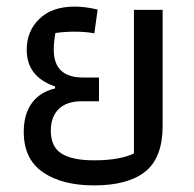

<svg xmlns="http://www.w3.org/2000/svg" viewBox="-20 -546 587 582"><path d="M52 -146Q52 -200 76.5 -233.5Q101 -267 147 -278V-284Q61 -313 61 -395Q61 -452 99.5 -489Q138 -526 206 -526Q239 -526 276 -517L266 -445Q240 -450 205 -450Q177 -450 148 -446Q143 -419 143 -395Q143 -311 232 -311H280V-239H227Q182 -239 158 -215.5Q134 -192 134 -150Q134 -101 166.5 -80.5Q199 -60 265 -60Q307 -60 338 -66Q369 -72 386 -81V-516H473V-165Q473 -68 420.5 -26Q368 16 265 16Q168 16 110 -24Q52 -64 52 -146Z"/></svg>

Font: Athiti Medium
Style: Regular
Weight: 500
Designer: CadsonDemak Team
Foundry: CadsonDemak
Version: Version 1.032